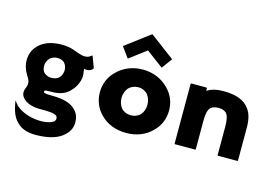

<svg xmlns="http://www.w3.org/2000/svg" viewBox="-129 -1120 2327 1630"><g transform="rotate(15 1034.0 -304.5)"><path d="M115 -38 123 -30C151 -2 204 15 261 15C337 15 389 15 415 35H416V36C420 41 422 47 423 55C424 66 420 74 414 82V83H413C358 129 173 126 75 33V32C68 24 60 15 53 4L50 1L48 3C58 63 72 128 116 173L124 181C159 216 210 238 294 237C409 235 489 208 535 161L542 154C571 125 586 90 586 47C586 7 575 -27 548 -55L541 -62C505 -98 443 -121 336 -121C303 -121 278 -122 265 -129L263 -130V-133C263 -133 262 -134 262 -137C262 -140 262 -141 263 -143V-146L266 -147C277 -151 299 -151 348 -152C410 -155 453 -178 482 -209L489 -217C527 -256 543 -305 546 -335C548 -354 546 -378 541 -404L539 -411L546 -410C560 -408 591 -407 607 -423L614 -430C616 -432 617 -433 619 -437L582 -536L579 -540C563 -529 551 -511 501 -516C420 -534 403 -562 299 -561C216 -560 150 -536 107 -493L100 -486C68 -453 50 -409 50 -354C50 -286 92 -227 92 -227C140 -154 95 -135 95 -87C95 -68 102 -53 115 -38ZM231 -414V-415C245 -429 265 -439 288 -442C317 -445 343 -437 362 -420V-419C374 -405 383 -386 384 -365C386 -338 377 -311 361 -292L360 -291C346 -277 325 -268 301 -266C273 -263 246 -272 227 -289H226V-290C213 -304 207 -323 206 -343C204 -371 214 -394 231 -414Z M943 -346C964 -367 994 -380 1026 -380C1057 -380 1085 -369 1107 -347C1126 -324 1139 -293 1139 -256C1139 -221 1128 -190 1108 -166C1088 -146 1058 -133 1026 -133C992 -133 963 -145 942 -166C924 -188 911 -219 911 -256C911 -292 924 -323 943 -346ZM794 -71 801 -64C854 -10 931 22 1026 22C1117 22 1194 -10 1248 -65L1256 -73C1302 -120 1329 -183 1329 -256C1329 -329 1302 -391 1256 -438L1248 -446C1193 -502 1114 -535 1026 -535C936 -535 857 -502 802 -446L795 -439C749 -392 721 -329 721 -256C721 -182 748 -118 794 -71ZM809 -683 873 -595 877 -592 1024 -703 1173 -592 1177 -595 1241 -683 1238 -686 1024 -846 812 -686Z M1633 3V-245C1633 -301 1639 -340 1660 -365H1661C1677 -379 1700 -387 1730 -387C1759 -387 1780 -380 1797 -365H1798C1818 -341 1825 -302 1825 -245V3L1829 7H2000L2004 3V-287C2004 -367 1986 -425 1948 -463L1947 -465V-466L1941 -471C1897 -515 1829 -535 1730 -535C1671 -535 1629 -523 1598 -504L1590 -499V-523L1586 -527H1451L1447 -523V3L1451 7H1629Z"/></g></svg>

Font: Hussar Woodtype
Style: Bd
Weight: 900
Foundry: Cannot Into Space Fonts
Version: Version 1.07